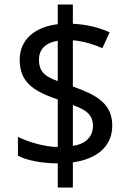

<svg xmlns="http://www.w3.org/2000/svg" viewBox="-20 -779 591 857"><path d="M481 -217.8Q481 -183.6 468.8 -155.8Q456.5 -127.9 433.8 -107.4Q411.1 -86.9 378.7 -73.5Q346.2 -60.1 305.2 -54.2V58.1H237.8V-49.8Q213.4 -49.8 188.5 -52Q163.6 -54.2 140.1 -58.6Q116.7 -63 96.2 -69.3Q75.7 -75.7 60.1 -84V-168Q76.2 -160.2 97.4 -152.1Q118.7 -144 142.1 -137.7Q165.5 -131.3 190.2 -127.2Q214.8 -123 237.8 -123V-335Q194.3 -349.6 162.4 -365.7Q130.4 -381.8 109.4 -402.6Q88.4 -423.3 78.1 -450.2Q67.9 -477.1 67.9 -513.2Q67.9 -545.9 79.8 -573Q91.8 -600.1 114 -620.4Q136.2 -640.6 167.7 -653.6Q199.2 -666.5 237.8 -670.9V-758.8H305.2V-672.9Q354 -670.4 395.3 -660.2Q436.5 -649.9 469.2 -634.8L437 -564Q409.7 -576.2 375.5 -586.2Q341.3 -596.2 305.2 -599.1V-393.1Q348.1 -377.9 381.1 -361.8Q414.1 -345.7 436.3 -325.4Q458.5 -305.2 469.7 -279.1Q481 -252.9 481 -217.8ZM395 -217.8Q395 -233.9 390.1 -247.3Q385.3 -260.7 374.8 -271.7Q364.3 -282.7 347.2 -292Q330.1 -301.3 305.2 -310.1V-127.9Q350.6 -134.8 372.8 -158.7Q395 -182.6 395 -217.8ZM153.8 -512.2Q153.8 -494.6 158 -480.7Q162.1 -466.8 171.9 -455.3Q181.6 -443.8 197.8 -434.6Q213.9 -425.3 237.8 -417V-597.2Q194.3 -589.4 174.1 -567.6Q153.8 -545.9 153.8 -512.2Z"/></svg>

Font: Khmer
Style: Regular
Weight: 400
Foundry: Danh Hong
Version: Version 2.00 February 8, 2013